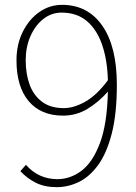

<svg xmlns="http://www.w3.org/2000/svg" viewBox="-20 -759 561 792"><path d="M214 13Q164 13 128 -5Q92 -23 64 -53L87 -79Q139 -20 217 -20Q270 -20 316 -54.5Q362 -89 392 -168Q422 -247 425 -381Q387 -338 341 -310Q295 -282 240 -282Q149 -282 98.5 -341.5Q48 -401 48 -510Q48 -576 74 -628Q100 -680 142.5 -709.5Q185 -739 236 -739Q342 -739 402 -653Q462 -567 462 -409Q462 -291 441.5 -210Q421 -129 386 -80Q351 -31 306.5 -9Q262 13 214 13ZM425 -428Q423 -509 402 -572Q381 -635 339.5 -671Q298 -707 234 -707Q192 -707 158.5 -680.5Q125 -654 105.5 -609.5Q86 -565 86 -510Q86 -455 102 -410.5Q118 -366 153 -339.5Q188 -313 243 -313Q285 -313 332.5 -340Q380 -367 425 -428Z"/></svg>

Font: Source Han Sans SC ExtraLight
Style: Regular
Weight: 250
Designer: Ryoko NISHIZUKA 西塚涼子 (kana, bopomofo & ideographs); Paul D. Hunt (Latin, Greek & Cyrillic); Sandoll Communications 산돌커뮤니
Foundry: Adobe
Version: Version 2.004;hotconv 1.0.118;makeotfexe 2.5.65603